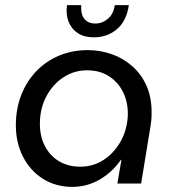

<svg xmlns="http://www.w3.org/2000/svg" viewBox="-20 -718 686 751"><path d="M263 13Q199 13 149 -18Q99 -49 70.5 -104Q42 -159 42 -228Q42 -292 63 -346Q84 -400 122 -439.5Q160 -479 211.5 -500.5Q263 -522 323 -522Q371 -522 416 -506.5Q461 -491 497 -459.5Q533 -428 553.5 -381.5Q574 -335 573 -272Q573 -257 571.5 -244.5Q570 -232 568 -220L532 0H439L455 -93H453Q419 -44 369.5 -15.5Q320 13 263 13ZM294 -66Q345 -66 386 -93Q427 -120 452.5 -166Q478 -212 480 -268Q481 -318 461.5 -357.5Q442 -397 406 -420Q370 -443 320 -443Q270 -443 228 -415.5Q186 -388 161 -340.5Q136 -293 136 -234Q136 -184 156 -146Q176 -108 211.5 -87Q247 -66 294 -66ZM347 -572Q310 -572 285 -588Q260 -604 248.5 -632.5Q237 -661 242 -698H298Q296 -678 301 -661.5Q306 -645 319 -635.5Q332 -626 353 -626Q380 -626 402 -644.5Q424 -663 429 -698H484Q475 -636 437.5 -604Q400 -572 347 -572Z"/></svg>

Font: MuseoModerno
Style: Italic
Weight: 400
Italic angle: -9°
Designer: Pablo Cosgaya, Héctor Gatti, Marcela Romero, and the Authors of The MuseoModerno Project.
Foundry: Omnibus-Type Team
Version: Version 1.003